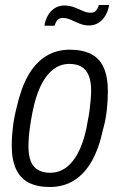

<svg xmlns="http://www.w3.org/2000/svg" viewBox="-20 -737 480 769"><path d="M179 12Q130 12 96 -5Q62 -22 44.5 -59Q27 -96 27 -154Q27 -191 32 -230.5Q37 -270 47 -308Q64 -384 93 -435Q122 -486 164 -512Q206 -538 260 -538Q310 -538 344 -521Q378 -504 395 -467Q412 -430 412 -371Q412 -333 407.5 -293.5Q403 -254 392 -216Q376 -141 347 -90.5Q318 -40 276 -14Q234 12 179 12ZM181 -45Q220 -45 250 -70Q280 -95 300.5 -141Q321 -187 331 -250Q337 -279 339.5 -301.5Q342 -324 343.5 -341.5Q345 -359 345 -374Q345 -412 335 -435.5Q325 -459 306 -470Q287 -481 258 -481Q221 -481 192 -458Q163 -435 142.5 -392Q122 -349 110 -287Q104 -256 100.5 -231.5Q97 -207 95.5 -187.5Q94 -168 94 -151Q94 -114 103.5 -90.5Q113 -67 133 -56Q153 -45 181 -45ZM158 -634Q162 -659 173 -677Q184 -695 200.5 -705Q217 -715 237 -715Q258 -715 276.5 -708Q295 -701 311.5 -693.5Q328 -686 344 -686Q357 -686 364.5 -694.5Q372 -703 376 -717H417Q413 -692 401.5 -673.5Q390 -655 373.5 -645Q357 -635 337 -635Q317 -635 298.5 -642.5Q280 -650 264 -657.5Q248 -665 231 -665Q217 -665 209.5 -656Q202 -647 199 -634Z"/></svg>

Font: Archivo Condensed Light
Style: Italic
Weight: 300
Width: 3
Italic angle: -10°
Designer: Hector Gatti
Foundry: Omnibus-Type
Version: Version 2.001